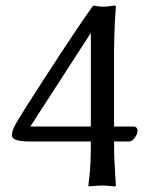

<svg xmlns="http://www.w3.org/2000/svg" viewBox="-20 -660 533 683"><path d="M303.2 -156.7H85Q56.6 -156.7 39.6 -161.6Q22.5 -166.5 22.5 -178.2Q22.5 -186.5 25.4 -196Q28.3 -205.6 36.1 -219.2Q52.7 -248 79.3 -289.8Q106 -331.5 137.5 -380.4Q168.9 -429.2 201.2 -478Q233.4 -526.9 261.5 -568.4Q289.6 -609.9 308.6 -636.2Q308.6 -637.2 310.5 -638.7Q312.5 -640.1 312.5 -640.1Q312.5 -640.1 324.2 -638.2Q335.9 -636.2 348.6 -636.2Q360.4 -636.2 371.3 -638.2Q382.3 -640.1 390.1 -640.1Q392.1 -640.1 392.1 -636.2Q390.1 -611.8 388.7 -582Q387.2 -552.2 386.5 -524.9Q385.7 -497.6 385.7 -479.5V-210H454.1Q469.2 -210 469.2 -192.9Q469.2 -184.1 459.7 -170.4Q450.2 -156.7 439 -156.7H385.7Q385.7 -111.3 387.5 -78.9Q389.2 -46.4 392.1 0Q392.1 2.9 390.1 2.9Q382.3 2.9 370.4 1.5Q358.4 0 345.7 0Q333 0 314.2 1.5Q295.4 2.9 295.4 2.9L294.4 0Q297.9 -27.3 299.6 -47.1Q301.3 -66.9 302.2 -91.8Q303.2 -116.7 303.2 -156.7ZM303.2 -543 87.9 -210H303.2Z"/></svg>

Font: Kurinto Seri
Style: Regular
Weight: 400
Designer: Kurinto was developed by Clint Goss from a range of fonts that are compatible with the SIL Open Font License Version 1.1
Foundry: Clinton F. Goss
Version: Version 2.196; July 25, 2020